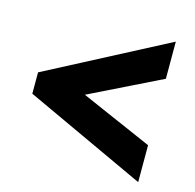

<svg xmlns="http://www.w3.org/2000/svg" viewBox="-86 -726 739 729"><g transform="rotate(15 283.0 -362.0)"><path d="M518.1 -85.9 43 -306.2V-390.1L518.1 -638.2V-492.2L236.8 -354L518.1 -231Z"/></g></svg>

Font: TypoPRO Open Sans
Style: Italic
Weight: 800
Italic angle: -12°
Foundry: Ascender Corporation
Version: Version 1.10